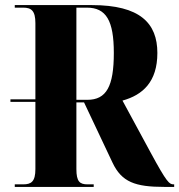

<svg xmlns="http://www.w3.org/2000/svg" viewBox="-20 -734 704 754"><path d="M38 0H348V-10H324C293 -10 280 -21 280 -70V-332H310L422 -95C458 -19 511 0 625 0H664V-10H662C645 -10 636 -16 572 -134L461 -339C541 -361 598 -413 598 -526C598 -643 530 -714 341 -714H38V-704H71C103 -704 119 -692 119 -643V-344H21V-334H119V-70C119 -21 103 -10 71 -10H38ZM323 -342H280V-704H321C397 -704 427 -653 427 -526C427 -395 398 -342 323 -342Z"/></svg>

Font: Noto Serif Display Condensed ExtraBold
Style: Regular
Weight: 800
Width: 3
Designer: Monotype Design Team
Foundry: Monotype Imaging Inc.
Version: Version 2.009